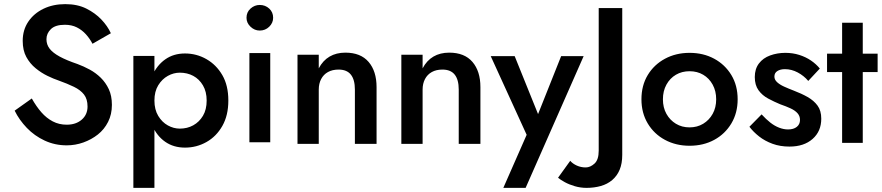

<svg xmlns="http://www.w3.org/2000/svg" viewBox="-20 -711 4273 930"><path d="M134 -234 51 -175Q73 -130 110 -91.5Q147 -53 196.5 -30Q246 -7 303 -7Q345 -7 384 -21Q423 -35 454 -59.5Q485 -84 503.5 -120.5Q522 -157 522 -203Q522 -247 507 -279Q492 -311 468 -334.5Q444 -358 414.5 -374Q385 -390 355 -401Q302 -419 269 -437Q236 -455 220.5 -475Q205 -495 205 -521Q205 -549 226.5 -570Q248 -591 294 -591Q327 -591 352 -578.5Q377 -566 396 -545Q415 -524 428 -499L517 -550Q501 -585 471 -616.5Q441 -648 398 -669.5Q355 -691 296 -691Q237 -691 190.5 -668.5Q144 -646 117 -606Q90 -566 90 -513Q90 -467 107.5 -435Q125 -403 152.5 -380.5Q180 -358 210 -343.5Q240 -329 264 -321Q306 -306 338 -290.5Q370 -275 387 -253Q404 -231 404 -195Q404 -156 376 -131.5Q348 -107 303 -107Q266 -107 235.5 -123Q205 -139 180.5 -167Q156 -195 134 -234Z M728 199V-440H626V199ZM1086 -224Q1086 -297 1057 -347Q1028 -397 980 -424.5Q932 -452 876 -452Q821 -452 780.5 -423.5Q740 -395 717.5 -344.5Q695 -294 695 -224Q695 -154 717.5 -103Q740 -52 780.5 -24Q821 4 876 4Q932 4 980 -23Q1028 -50 1057 -101Q1086 -152 1086 -224ZM981 -224Q981 -180 963 -150Q945 -120 916 -104Q887 -88 851 -88Q821 -88 793 -103.5Q765 -119 746.5 -149.5Q728 -180 728 -224Q728 -268 746.5 -298Q765 -328 793 -343.5Q821 -359 851 -359Q887 -359 916 -343.5Q945 -328 963 -297.5Q981 -267 981 -224Z M1174 -625Q1174 -600 1193.5 -581.5Q1213 -563 1238 -563Q1265 -563 1284 -581.5Q1303 -600 1303 -625Q1303 -652 1284 -669.5Q1265 -687 1238 -687Q1213 -687 1193.5 -669.5Q1174 -652 1174 -625ZM1188 -454V-22H1289V-454Z M1699 -277V-14H1804V-289Q1804 -366 1765.5 -411Q1727 -456 1653 -456Q1609 -456 1576.5 -437Q1544 -418 1524 -380V-446H1421V-14H1524V-277Q1524 -306 1535.5 -328Q1547 -350 1568.5 -362Q1590 -374 1620 -374Q1660 -374 1679.5 -349.5Q1699 -325 1699 -277Z M2202 -277V-14H2307V-289Q2307 -366 2268.5 -411Q2230 -456 2156 -456Q2112 -456 2079.5 -437Q2047 -418 2027 -380V-446H1924V-14H2027V-277Q2027 -306 2038.5 -328Q2050 -350 2071.5 -362Q2093 -374 2123 -374Q2163 -374 2182.5 -349.5Q2202 -325 2202 -277Z M2807 -439H2698L2563 -100L2611 -97L2473 -439H2357L2531 -58L2418 199H2526Z M2742 68 2683 150Q2695 160 2716 171.5Q2737 183 2764.5 191Q2792 199 2821 199Q2858 199 2890 190Q2922 181 2945.5 161Q2969 141 2981.5 111Q2994 81 2994 39V-672H2880V19Q2880 63 2859.5 81.5Q2839 100 2817 100Q2794 100 2774 91Q2754 82 2742 68Z M3087 -230Q3087 -164 3117.5 -113Q3148 -62 3201 -33.5Q3254 -5 3320 -5Q3387 -5 3439.5 -33.5Q3492 -62 3522.5 -113Q3553 -164 3553 -230Q3553 -297 3522.5 -347.5Q3492 -398 3439.5 -426.5Q3387 -455 3320 -455Q3254 -455 3201 -426.5Q3148 -398 3117.5 -347.5Q3087 -297 3087 -230ZM3191 -230Q3191 -270 3208 -301Q3225 -332 3254 -349Q3283 -366 3320 -366Q3357 -366 3386 -349Q3415 -332 3432 -301Q3449 -270 3449 -230Q3449 -190 3432 -159.5Q3415 -129 3386 -111.5Q3357 -94 3320 -94Q3283 -94 3254 -111.5Q3225 -129 3208 -159.5Q3191 -190 3191 -230Z M3669 -157 3610 -97Q3629 -72 3657 -50Q3685 -28 3722 -14.5Q3759 -1 3804 -1Q3874 -1 3916 -38Q3958 -75 3958 -136Q3958 -175 3940 -199.5Q3922 -224 3892 -241Q3862 -258 3825 -272Q3799 -282 3778 -291.5Q3757 -301 3744 -313Q3731 -325 3731 -340Q3731 -358 3745.5 -367Q3760 -376 3782 -376Q3814 -376 3844 -360Q3874 -344 3895 -319L3951 -379Q3933 -401 3908 -418Q3883 -435 3851.5 -445Q3820 -455 3784 -455Q3745 -455 3710.5 -442.5Q3676 -430 3656 -403.5Q3636 -377 3636 -338Q3636 -299 3654 -274Q3672 -249 3701 -233.5Q3730 -218 3759 -206Q3788 -196 3809.5 -186Q3831 -176 3843 -162.5Q3855 -149 3855 -130Q3855 -109 3839.5 -96.5Q3824 -84 3797 -84Q3776 -84 3754 -92.5Q3732 -101 3711.5 -117Q3691 -133 3669 -157Z M3986 -451V-362H4231V-451ZM4059 -601V-19H4159V-601Z"/></svg>

Font: SpinnyJost
Style: Regular
Weight: 500
Version: Version 3.710